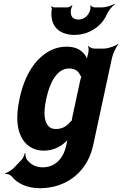

<svg xmlns="http://www.w3.org/2000/svg" viewBox="-20 -784 645 1012"><path d="M332 -31 329 -17C313 57 266 98 205 98C165 98 139 80 121 56C116 48 113 32 114 24H110C109 32 103 48 95 57L54 100C44 111 18 127 8 129V133C17 131 35 137 42 146C71 183 123 208 190 208C224 208 257 203 287 193C372 165 446 96 471 -18L570 -478C575 -502 593 -539 605 -552V-554C589 -542 551 -528 528 -528H477C466 -528 450 -535 447 -542L444 -539C448 -533 448 -514 445 -504V-502C440 -489 437 -471 439 -462L442 -464C441 -473 433 -488 426 -497C406 -522 378 -538 331 -538C302 -538 274 -532 248 -519C167 -479 110 -389 84 -268L82 -258C65 -178 68 -112 90 -67C110 -24 148 10 211 10C258 10 295 -8 326 -36C332 -41 340 -49 343 -55L340 -56C336 -51 334 -39 332 -31ZM403 -361 361 -166C360 -163 358 -149 359 -148L363 -151C361 -152 354 -145 351 -142C332 -119 308 -104 275 -104C260 -104 247 -108 239 -116C211 -140 209 -193 223 -258L225 -268C243 -349 280 -423 344 -423C375 -423 394 -409 403 -387C405 -385 410 -376 412 -377L410 -381C408 -380 404 -364 403 -361ZM393 -681C366 -681 352 -696 353 -725C353 -733 358 -749 362 -754L359 -756C355 -751 342 -745 334 -745H266C261 -745 254 -749 251 -751L249 -748C252 -746 254 -740 253 -735C250 -718 250 -701 253 -687C261 -633 305 -600 373 -600C395 -600 416 -604 437 -611C480 -627 522 -658 544 -710C552 -729 572 -752 585 -761L583 -764C569 -755 538 -745 519 -745H478C471 -745 461 -751 459 -756L456 -754C458 -749 457 -733 453 -725C442 -696 419 -681 393 -681Z"/></svg>

Font: Asimov
Style: EdgeExtremeIt
Weight: 500
Designer: Google
Version: Version 2.000980: 2014